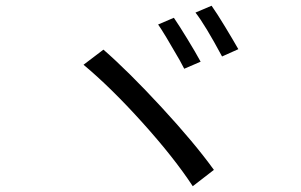

<svg xmlns="http://www.w3.org/2000/svg" viewBox="-20 -746 1040 663"><path d="M672.8 -533 616.2 -508.6 600.2 -538.6Q546.2 -632.8 526 -661.4L580.4 -684.6Q597.8 -659.2 626.7 -612Q655.6 -564.8 672.8 -533ZM803 -576.2 746.8 -551Q688.2 -660.2 655 -702.6L710.6 -726.2Q728.8 -700.6 757.1 -653.9Q785.4 -607.2 803 -576.2ZM718.6 -159.4 645.6 -103Q581.6 -200.8 472.2 -322.3Q362.8 -443.8 268.4 -522.4L337.2 -574.6Q423.6 -499.2 537.6 -375.8Q651.6 -252.4 718.6 -159.4Z"/></svg>

Font: 寒蝉端黑体 Light
Style: Regular
Weight: 300
Designer: ChillDuanSans {Warren2060}; 
Source Han Sans {Ryoko NISHIZUKA 西塚涼子 (kana, bopomofo & ideographs); Paul D. Hunt (Latin, G
Foundry: ChillType&Adobe
Version: Version 1.300;Glyphs 3.3 (3306)